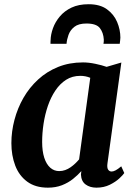

<svg xmlns="http://www.w3.org/2000/svg" viewBox="-20 -856 620 886"><path d="M476 -103Q473 -82 479 -73.2Q485 -64.5 495 -64.5Q503 -64.5 513.2 -69.8Q523.5 -75 539.5 -88.5L553.5 -57.5Q548.5 -49.5 531.2 -33.2Q514 -17 486.8 -3.5Q459.5 10 425 10Q395 10 375 -4.8Q355 -19.5 353.5 -50.5L355.5 -66.5Q339 -48 316.8 -30.2Q294.5 -12.5 265.8 -1.2Q237 10 201 10Q143 10 105.5 -17.8Q68 -45.5 50.2 -92.2Q32.5 -139 32.5 -195.5Q32.5 -249.5 46.8 -303.2Q61 -357 88.2 -404.5Q115.5 -452 155.8 -489Q196 -526 248 -547Q300 -568 363 -568Q389.5 -568 420.2 -561.5Q451 -555 472 -547.5L540 -567.5ZM396.5 -497Q386 -501.5 374.2 -503.8Q362.5 -506 350.5 -506Q313.5 -506 285 -487.8Q256.5 -469.5 235.5 -438.2Q214.5 -407 201 -367.5Q187.5 -328 181 -285Q174.5 -242 174.5 -201Q174.5 -158.5 184.2 -128.2Q194 -98 211.8 -82.2Q229.5 -66.5 253 -66.5Q267.5 -66.5 280.8 -71.2Q294 -76 305.5 -84Q317 -92 327 -101.5Q337 -111 345 -120.5ZM213 -654Q213 -658.5 213 -662.5Q213 -666.5 213.5 -670.5Q214 -697 224.5 -726Q235 -755 256.2 -780.2Q277.5 -805.5 310.2 -821Q343 -836.5 389 -836.5Q441.5 -836.5 473.5 -813.2Q505.5 -790 520.5 -754.5Q535.5 -719 535.5 -682Q535 -675.5 534.2 -667.5Q533.5 -659.5 532.5 -654H457.5Q458.5 -659 458.8 -663.8Q459 -668.5 459 -674Q457 -705.5 440.8 -726.5Q424.5 -747.5 379 -747.5Q342.5 -747.5 323.2 -732.2Q304 -717 296.2 -695.2Q288.5 -673.5 287 -654Z"/></svg>

Font: Merriweather
Style: Bold Italic
Weight: 700
Italic angle: -7.8°
Version: Version 2.101